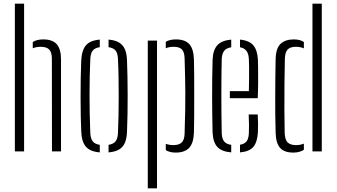

<svg xmlns="http://www.w3.org/2000/svg" viewBox="-20 -820 1823 1040"><path d="M60.5 0V-800H110.5V0ZM261.5 0 261 -501Q261 -536 247 -551.2Q233 -566.5 201 -566.5Q176 -566.5 157.5 -558.5V-592Q168 -599.5 182.2 -603Q196.5 -606.5 214.5 -606.5Q265 -606.5 287.8 -580Q310.5 -553.5 310.5 -498V0Z M420 -108.5Q418.5 -144 417.5 -190.8Q416.5 -237.5 416.5 -289.5Q416.5 -341.5 417.2 -393.2Q418 -445 420 -491Q422.5 -547 445 -574Q467.5 -601 520.5 -605.5V-564.5Q493 -560.5 481.5 -545Q470 -529.5 469 -497Q467 -453 466 -404.5Q465 -356 465 -305.2Q465 -254.5 466 -203.2Q467 -152 469 -102.5Q470 -71 481.8 -55.2Q493.5 -39.5 520.5 -35.5V5.5Q467.5 1 444.8 -26Q422 -53 420 -108.5ZM568 5.5V-35.5Q596 -40 607 -55.5Q618 -71 619 -100.5Q621 -146.5 622 -195.5Q623 -244.5 623 -295.5Q623 -346.5 622.2 -397.8Q621.5 -449 619 -499.5Q618 -530.5 606.5 -545.5Q595 -560.5 568 -564.5V-605.5Q604 -602.5 625.2 -589.5Q646.5 -576.5 656.8 -552.5Q667 -528.5 668 -491Q669.5 -450.5 670.5 -403Q671.5 -355.5 671.5 -305.2Q671.5 -255 670.8 -205Q670 -155 668 -108.5Q667 -71.5 656.8 -47.2Q646.5 -23 625 -10.2Q603.5 2.5 568 5.5Z M780.5 200V-600H830.5V200ZM878 -40.5Q887 -37.5 897.2 -35.8Q907.5 -34 919 -34Q950.5 -34 965 -49Q979.5 -64 980 -99Q982.5 -173 983.2 -225.8Q984 -278.5 983.8 -321Q983.5 -363.5 982.5 -406Q981.5 -448.5 980 -501.5Q979.5 -536 966.2 -551.2Q953 -566.5 921 -566.5Q895.5 -566.5 878 -558.5V-593.5Q888.5 -600 902 -603.2Q915.5 -606.5 933 -606.5Q982 -606.5 1005.2 -581.2Q1028.5 -556 1030.5 -498Q1031.5 -465 1031.8 -412.5Q1032 -360 1032 -301.5Q1032 -243 1031.8 -189.8Q1031.5 -136.5 1030.5 -102Q1028.5 -44.5 1004.5 -19Q980.5 6.5 931.5 6.5Q899 6.5 878 -7Z M1131.5 -103.5Q1130.5 -145 1129.8 -193Q1129 -241 1129 -292.5Q1129 -344 1129.5 -395.5Q1130 -447 1131.5 -495.5Q1133.5 -549 1157.2 -575Q1181 -601 1232.5 -605.5V-564Q1205 -559.5 1193.5 -543.5Q1182 -527.5 1181 -500Q1180 -454 1179.5 -405Q1179 -356 1179 -305.2Q1179 -254.5 1179.5 -202.8Q1180 -151 1181 -99.5Q1182 -68.5 1194.2 -53.8Q1206.5 -39 1232.5 -35.5V5.5Q1179.5 1 1156.5 -25Q1133.5 -51 1131.5 -103.5ZM1280 5.5V-36Q1304.5 -40 1315.8 -54.8Q1327 -69.5 1328 -99.5Q1329 -114.5 1328.8 -143.5Q1328.5 -172.5 1327 -200H1376Q1377.5 -178.5 1377.8 -149Q1378 -119.5 1377 -103.5Q1374 -51 1352.8 -25Q1331.5 1 1280 5.5ZM1225 -288V-326.5H1328Q1329 -360.5 1329.2 -396Q1329.5 -431.5 1329.2 -459.8Q1329 -488 1328 -500Q1326.5 -530 1314.5 -545Q1302.5 -560 1280 -564V-605.5Q1331 -600.5 1352.8 -573.8Q1374.5 -547 1377 -496.5Q1377.5 -485.5 1378 -451.2Q1378.5 -417 1378.2 -372.8Q1378 -328.5 1376 -288Z M1473 -102Q1471.5 -149.5 1471 -200.8Q1470.5 -252 1470.8 -303.5Q1471 -355 1471.5 -404.5Q1472 -454 1473 -498Q1474 -557.5 1499.2 -582Q1524.5 -606.5 1571 -606.5Q1588 -606.5 1601.5 -603.2Q1615 -600 1626 -592.5V-558Q1607.5 -566.5 1583 -566.5Q1551 -566.5 1537.5 -551.2Q1524 -536 1523 -501.5Q1521.5 -434 1520.8 -361.5Q1520 -289 1520.5 -221.8Q1521 -154.5 1522 -103Q1523 -63 1538.2 -48.5Q1553.5 -34 1582.5 -34Q1607.5 -34 1626 -42V-8.5Q1614.5 -1.5 1600.8 2.5Q1587 6.5 1569 6.5Q1519.5 6.5 1497 -19Q1474.5 -44.5 1473 -102ZM1672.5 0V-800H1723V0Z"/></svg>

Font: Big Shoulders Stencil Text ExtraLight
Style: Regular
Weight: 250
Version: Version 2.001